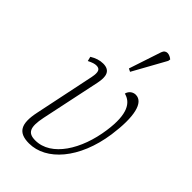

<svg xmlns="http://www.w3.org/2000/svg" viewBox="-248 -881 967 967"><g transform="rotate(45 235.5 -398.0)"><path d="M271 -605 368 -780 370 -792C351 -808 322 -815 312 -785L255 -613ZM166 10C287 10 399 -115 428 -317C448 -459 429 -544 373 -544C357 -544 336 -534 330 -509C381 -496 415 -447 396 -315C374 -157 291 -23 178 -23C125 -23 110 -50 127 -133L194 -451C204 -500 199 -539 146 -539C122 -539 99 -531 76 -517L82 -493C104 -504 117 -508 129 -508C154 -508 161 -492 153 -451L86 -129C65 -30 89 10 166 10Z"/></g></svg>

Font: Noto Serif Condensed ExtraLight
Style: Italic
Weight: 200
Width: 3
Italic angle: -12°
Designer: Monotype Design Team
Foundry: Monotype Imaging Inc.
Version: Version 2.013